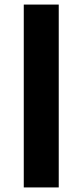

<svg xmlns="http://www.w3.org/2000/svg" viewBox="-20 -820 360 840"><path d="M84 -800H237V0H84Z"/></svg>

Font: Martel Sans ExtraBold
Style: Regular
Weight: 800
Designer: Dan Reynolds and Mathieu Réguer
Foundry: Dan Reynolds and Mathieu Réguer
Version: Version 1.002; ttfautohint (v1.1) -l 5 -r 5 -G 72 -x 0 -D la